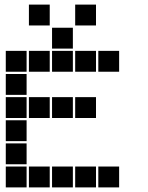

<svg xmlns="http://www.w3.org/2000/svg" viewBox="-20 -815 640 830"><path d="M106 -795Q105 -795 105 -795Q105 -795 105 -794V-706Q105 -705 105 -705Q105 -705 106 -705H194Q195 -705 195 -705Q195 -705 195 -706V-794Q195 -795 195 -795Q195 -795 194 -795ZM306 -795Q305 -795 305 -795Q305 -795 305 -794V-706Q305 -705 305 -705Q305 -705 306 -705H394Q395 -705 395 -705Q395 -705 395 -706V-794Q395 -795 395 -795Q395 -795 394 -795ZM206 -695Q205 -695 205 -695Q205 -695 205 -694V-606Q205 -605 205 -605Q205 -605 206 -605H294Q295 -605 295 -605Q295 -605 295 -606V-694Q295 -695 295 -695Q295 -695 294 -695ZM6 -595Q5 -595 5 -595Q5 -595 5 -594V-506Q5 -505 5 -505Q5 -505 6 -505H94Q95 -505 95 -505Q95 -505 95 -506V-594Q95 -595 95 -595Q95 -595 94 -595ZM106 -595Q105 -595 105 -595Q105 -595 105 -594V-506Q105 -505 105 -505Q105 -505 106 -505H194Q195 -505 195 -505Q195 -505 195 -506V-594Q195 -595 195 -595Q195 -595 194 -595ZM206 -595Q205 -595 205 -595Q205 -595 205 -594V-506Q205 -505 205 -505Q205 -505 206 -505H294Q295 -505 295 -505Q295 -505 295 -506V-594Q295 -595 295 -595Q295 -595 294 -595ZM306 -595Q305 -595 305 -595Q305 -595 305 -594V-506Q305 -505 305 -505Q305 -505 306 -505H394Q395 -505 395 -505Q395 -505 395 -506V-594Q395 -595 395 -595Q395 -595 394 -595ZM406 -595Q405 -595 405 -595Q405 -595 405 -594V-506Q405 -505 405 -505Q405 -505 406 -505H494Q495 -505 495 -505Q495 -505 495 -506V-594Q495 -595 495 -595Q495 -595 494 -595ZM6 -495Q5 -495 5 -495Q5 -495 5 -494V-406Q5 -405 5 -405Q5 -405 6 -405H94Q95 -405 95 -405Q95 -405 95 -406V-494Q95 -495 95 -495Q95 -495 94 -495ZM6 -395Q5 -395 5 -395Q5 -395 5 -394V-306Q5 -305 5 -305Q5 -305 6 -305H94Q95 -305 95 -305Q95 -305 95 -306V-394Q95 -395 95 -395Q95 -395 94 -395ZM106 -395Q105 -395 105 -395Q105 -395 105 -394V-306Q105 -305 105 -305Q105 -305 106 -305H194Q195 -305 195 -305Q195 -305 195 -306V-394Q195 -395 195 -395Q195 -395 194 -395ZM206 -395Q205 -395 205 -395Q205 -395 205 -394V-306Q205 -305 205 -305Q205 -305 206 -305H294Q295 -305 295 -305Q295 -305 295 -306V-394Q295 -395 295 -395Q295 -395 294 -395ZM306 -395Q305 -395 305 -395Q305 -395 305 -394V-306Q305 -305 305 -305Q305 -305 306 -305H394Q395 -305 395 -305Q395 -305 395 -306V-394Q395 -395 395 -395Q395 -395 394 -395ZM6 -295Q5 -295 5 -295Q5 -295 5 -294V-206Q5 -205 5 -205Q5 -205 6 -205H94Q95 -205 95 -205Q95 -205 95 -206V-294Q95 -295 95 -295Q95 -295 94 -295ZM6 -195Q5 -195 5 -195Q5 -195 5 -194V-106Q5 -105 5 -105Q5 -105 6 -105H94Q95 -105 95 -105Q95 -105 95 -106V-194Q95 -195 95 -195Q95 -195 94 -195ZM6 -95Q5 -95 5 -95Q5 -95 5 -94V-6Q5 -5 5 -5Q5 -5 6 -5H94Q95 -5 95 -5Q95 -5 95 -6V-94Q95 -95 95 -95Q95 -95 94 -95ZM106 -95Q105 -95 105 -95Q105 -95 105 -94V-6Q105 -5 105 -5Q105 -5 106 -5H194Q195 -5 195 -5Q195 -5 195 -6V-94Q195 -95 195 -95Q195 -95 194 -95ZM206 -95Q205 -95 205 -95Q205 -95 205 -94V-6Q205 -5 205 -5Q205 -5 206 -5H294Q295 -5 295 -5Q295 -5 295 -6V-94Q295 -95 295 -95Q295 -95 294 -95ZM306 -95Q305 -95 305 -95Q305 -95 305 -94V-6Q305 -5 305 -5Q305 -5 306 -5H394Q395 -5 395 -5Q395 -5 395 -6V-94Q395 -95 395 -95Q395 -95 394 -95ZM406 -95Q405 -95 405 -95Q405 -95 405 -94V-6Q405 -5 405 -5Q405 -5 406 -5H494Q495 -5 495 -5Q495 -5 495 -6V-94Q495 -95 495 -95Q495 -95 494 -95Z"/></svg>

Font: Doto Black
Style: Regular
Weight: 900
Version: Version 1.000